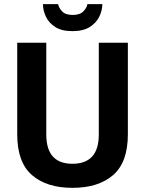

<svg xmlns="http://www.w3.org/2000/svg" viewBox="-20 -893 699 925"><path d="M329 -743Q277 -743 246 -763Q215 -783 201 -813Q187 -843 187 -873H260Q263 -856 279 -838.5Q295 -821 330 -821Q366 -821 382.5 -839Q399 -857 401 -873H473Q473 -843 458.5 -813Q444 -783 412.5 -763Q381 -743 329 -743ZM329 12Q205 12 134 -49.5Q63 -111 63 -246V-687H203V-245Q203 -104 329 -104Q456 -104 456 -245V-687H596V-246Q596 -111 525 -49.5Q454 12 329 12Z"/></svg>

Font: Archivo SemiCondensed
Style: Bold
Weight: 680
Width: 4
Designer: Hector Gatti
Foundry: Omnibus-Type
Version: Version 2.001; ttfautohint (v1.8.3)